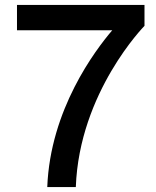

<svg xmlns="http://www.w3.org/2000/svg" viewBox="-20 -760 635 780"><path d="M288 0C302 -386 567 -655 567 -655V-740H49V-637H436C366 -555 184 -314 172 0Z"/></svg>

Font: Be Vietnam Pro Medium
Style: Regular
Weight: 500
Designer: Lam Bao, Tony Le, Vietanh Nguyen
Foundry: Yellow Type Foundry
Version: Version 1.002